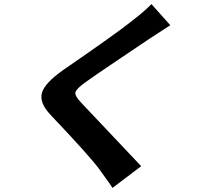

<svg xmlns="http://www.w3.org/2000/svg" viewBox="-20 -841 1040 937"><path d="M811 -718Q779 -698 708 -651L555 -548Q446 -475 399 -441Q351 -407 348 -390Q344 -374 377 -339L669 -30L529 76Q518 58 497 30L464 -16Q418 -79 228 -279Q170 -340 185 -389Q199 -436 288 -499Q551 -680 623 -738Q691 -791 719 -821Z"/></svg>

Font: KaiGen Gothic CN Bold
Style: Bold
Weight: 700
Designer: Ryoko NISHIZUKA  (kana & ideographs); Paul D. Hunt (Latin, Greek & Cyrillic); Wenlong ZHANG  (bopomofo); Sandoll Communi
Foundry: Adobe Systems Incorporated
Version: Version 1.002.20150501